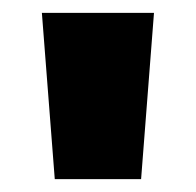

<svg xmlns="http://www.w3.org/2000/svg" viewBox="-20 -734 304 298"><path d="M219 -714 199 -456H65L45 -714Z"/></svg>

Font: Noto Sans Ethiopic Condensed Black
Style: Regular
Weight: 900
Width: 3
Designer: Monotype Design Team
Foundry: Monotype Imaging Inc.
Version: Version 2.102; ttfautohint (v1.8.4.7-5d5b)